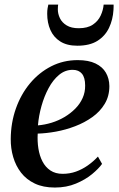

<svg xmlns="http://www.w3.org/2000/svg" viewBox="-20 -810 519 840"><path d="M426.5 -93Q412 -72.5 382.8 -48.2Q353.5 -24 312.2 -6.8Q271 10.5 220 10.5Q169 10.5 132.2 -7Q95.5 -24.5 72.2 -54.5Q49 -84.5 37.8 -122.8Q26.5 -161 27 -202.5Q27.5 -273 49.5 -335.2Q71.5 -397.5 111 -445Q150.5 -492.5 203.8 -519.8Q257 -547 320 -547Q367.5 -547 398 -532.2Q428.5 -517.5 443.2 -492Q458 -466.5 458.5 -433.5Q458.5 -389.5 438.2 -355.8Q418 -322 384 -297.8Q350 -273.5 308.8 -257.8Q267.5 -242 224.8 -234.2Q182 -226.5 145 -225.5Q143 -191.5 148 -160Q153 -128.5 165.8 -103.8Q178.5 -79 200.5 -64.2Q222.5 -49.5 254 -49.5Q285 -49.5 312.2 -59.2Q339.5 -69 363.8 -86Q388 -103 408.5 -125ZM298 -504.5Q265 -504.5 238.5 -482.5Q212 -460.5 192.8 -424.8Q173.5 -389 161.5 -346.2Q149.5 -303.5 146 -261.5Q176 -264 206 -273.2Q236 -282.5 262.5 -298.2Q289 -314 309.5 -334.8Q330 -355.5 341.5 -381.2Q353 -407 352.5 -436Q352.5 -470.5 338.5 -487.5Q324.5 -504.5 298 -504.5ZM318 -610Q273 -610 243.8 -628.5Q214.5 -647 200.5 -678.8Q186.5 -710.5 186.5 -749.5Q186.5 -764 188.2 -773.8Q190 -783.5 191.5 -790H234.5Q234 -786.5 233.5 -781.8Q233 -777 233 -769Q233 -749.5 242.2 -730.2Q251.5 -711 271.8 -698.8Q292 -686.5 324.5 -686.5Q363 -686.5 386.2 -702.2Q409.5 -718 420.5 -742Q431.5 -766 433.5 -790H477Q477 -786 477 -780.5Q477 -775 476.5 -767Q474 -724 457 -688.2Q440 -652.5 406.2 -631.2Q372.5 -610 318 -610Z"/></svg>

Font: Merriweather 72pt Medium
Style: Italic
Weight: 500
Italic angle: -7.8°
Version: Version 2.101